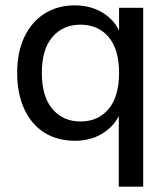

<svg xmlns="http://www.w3.org/2000/svg" viewBox="-20 -516 627 716"><path d="M423 180V-111H434Q418 -57 371 -24Q324 9 259 9Q194 9 145.5 -21.5Q97 -52 70.5 -109.5Q44 -167 44 -244Q44 -322 71 -378.5Q98 -435 146.5 -465.5Q195 -496 259 -496Q324 -496 371.5 -463Q419 -430 434 -375H424V-487H514V180ZM280 -63Q346 -63 385 -109.5Q424 -156 424 -244Q424 -332 385 -378Q346 -424 280 -424Q215 -424 175.5 -378Q136 -332 136 -244Q136 -156 175.5 -109.5Q215 -63 280 -63Z"/></svg>

Font: Nunito Sans 12pt Medium
Style: Regular
Weight: 500
Designer: Vernon Adams
Foundry: Vernon Adams
Version: Version 3.101;gftools[0.9.27]